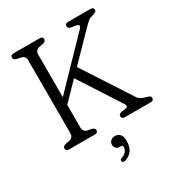

<svg xmlns="http://www.w3.org/2000/svg" viewBox="-216 -836 1118 1211"><g transform="rotate(-30 342.5 -230.0)"><path d="M198.5 -86Q198.5 -53 229.5 -45.5L257.5 -40.5Q278.5 -34 278.5 -19Q278.5 0 255 0H68.5Q45 0 45 -19Q45 -34.5 65.5 -40.5L94.5 -46Q126 -53 126 -86V-616Q126 -647 94.5 -654L65.5 -659.5Q45 -665.5 45 -681Q45 -700 68.5 -700H256Q280 -700 280 -681Q280 -665.5 259 -659.5L230 -654Q198.5 -646.5 198.5 -616V-305L508.5 -626Q517.5 -635.5 515.8 -643.5Q514 -651.5 499 -654.5L463 -660Q442 -665 442 -681Q442 -700 465.5 -700H626Q650 -700 650 -681Q650 -672.5 643.2 -667.8Q636.5 -663 618.5 -658Q598 -653 586.5 -643.8Q575 -634.5 552.5 -612L370.5 -425.5L598 -75.5Q607.5 -61 621.2 -54.2Q635 -47.5 648.5 -44Q670.5 -38.5 677.8 -33.5Q685 -28.5 685 -19Q685 0 661 0H475Q451.5 0 451.5 -19Q451.5 -34.5 471.5 -40L506.5 -44.5Q529.5 -49 512.5 -75L319.5 -373.5L198.5 -249.5ZM353.5 146Q336 146 326.2 135.8Q316.5 125.5 316.5 110Q316.5 93 329 82Q341.5 71 360 71Q381 71 395.2 85.8Q409.5 100.5 409.5 135.5Q409.5 217.5 338.5 239Q321.5 243.5 317 230.5Q313 217 329 212.5Q352 205 363.2 190.5Q374.5 176 374.5 159.5Q374.5 146 361.5 146Z"/></g></svg>

Font: Fraunces 72pt SuperSoft Light
Style: Regular
Weight: 300
Version: Version 1.000;[0bf87f6ff]